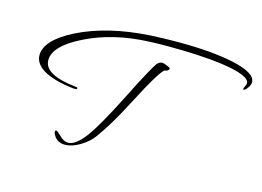

<svg xmlns="http://www.w3.org/2000/svg" viewBox="-93 -789 1414 1037"><g transform="rotate(15 613.5 -271.0)"><path d="M301 -230Q193 -242 133 -277Q80 -310 80 -356Q80 -441 230 -517Q312 -558 413 -582.5Q514 -607 635 -614Q673 -616 710.5 -617Q748 -618 785 -618Q880 -618 957.5 -611.5Q1035 -605 1096 -592Q1227 -563 1227 -512Q1227 -499 1218 -484Q1203 -461 1193 -461Q1190 -461 1190 -464Q1190 -468 1198 -486Q1202 -493 1202 -499Q1202 -543 1038 -566Q977 -574 901 -578Q825 -582 734 -582Q708 -582 683.5 -581.5Q659 -581 637 -580Q433 -572 280 -495Q133 -422 133 -343Q133 -261 311 -242Q324 -241 324 -236Q324 -227 301 -230ZM337 76Q296 76 275 43Q267 30 267 22Q267 14 274 14Q280 14 303 37Q327 61 351 61Q393 61 446 -10Q495 -76 585 -254Q635 -354 665 -408.5Q695 -463 703 -473Q717 -488 731 -488Q743 -488 773 -474Q778 -471 778 -467Q778 -461 771 -456Q764 -451 759 -452Q738 -455 623 -233Q588 -165 555 -110Q522 -55 492 -14Q467 21 421 49Q376 76 337 76Z"/></g></svg>

Font: Ephesis
Style: Regular
Weight: 400
Designer: Robert E. Leuschke
Foundry: Robert E. Leuschke
Version: Version 1.010; ttfautohint (v1.8.3)